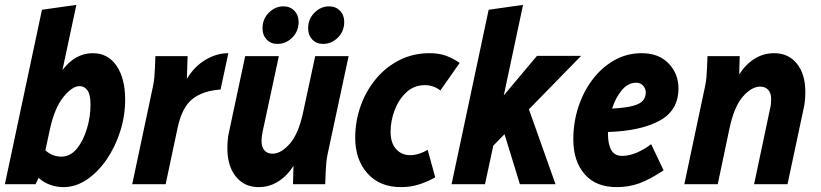

<svg xmlns="http://www.w3.org/2000/svg" viewBox="-20 -755 3364 787"><path d="M0 0 152 -715 293 -735 236 -468Q289 -537 360 -537Q423 -537 458 -485Q493 -433 493 -347Q493 -280 472.5 -216Q452 -152 416.5 -100.5Q381 -49 335.5 -18.5Q290 12 240 12Q212 12 185.5 2.5Q159 -7 138 -26L126 0ZM166 -139Q181 -125 197.5 -119Q214 -113 231 -113Q268 -113 294.5 -145Q321 -177 336 -226.5Q351 -276 351 -326Q351 -367 338.5 -384.5Q326 -402 306 -402Q276 -402 240 -357.5Q204 -313 185 -227Z M522 0 607 -401Q611 -420 612.5 -437Q614 -454 615 -475L617 -525H749L746 -432Q777 -483 822.5 -510Q868 -537 916 -537L884 -388Q811 -383 768.5 -349Q726 -315 708 -231L659 0Z M912 -147Q912 -164 913.5 -181.5Q915 -199 919 -215L985 -525H1123L1056 -213Q1055 -206 1053.5 -196Q1052 -186 1052 -176Q1052 -152 1064 -138.5Q1076 -125 1097 -125Q1132 -125 1168 -166Q1204 -207 1223 -297L1272 -525H1409L1323 -124Q1319 -105 1317.5 -88Q1316 -71 1315 -50L1313 0H1181L1183 -75Q1156 -33 1119.5 -10.5Q1083 12 1040 12Q982 12 947 -31Q912 -74 912 -147ZM1056 -639Q1056 -677 1082 -703Q1108 -729 1142 -729Q1169 -729 1186.5 -711Q1204 -693 1204 -665Q1204 -627 1178 -601Q1152 -575 1117 -575Q1090 -575 1073 -593Q1056 -611 1056 -639ZM1243 -639Q1243 -677 1269 -703Q1295 -729 1329 -729Q1356 -729 1373.5 -711Q1391 -693 1391 -665Q1391 -627 1365 -601Q1339 -575 1304 -575Q1277 -575 1260 -593Q1243 -611 1243 -639Z M1436 -190Q1436 -258 1458 -320Q1480 -382 1520.5 -431Q1561 -480 1617 -508.5Q1673 -537 1741 -537Q1780 -537 1809.5 -526Q1839 -515 1864 -497L1785 -384Q1773 -394 1756.5 -400Q1740 -406 1722 -406Q1677 -406 1645.5 -376.5Q1614 -347 1597.5 -303Q1581 -259 1581 -215Q1581 -169 1603.5 -144Q1626 -119 1661 -119Q1679 -119 1698 -125Q1717 -131 1733 -141L1764 -28Q1732 -10 1697.5 1Q1663 12 1624 12Q1536 12 1486 -44.5Q1436 -101 1436 -190Z M1831 0 1983 -715 2124 -735 2045 -364 2181 -526H2362L2148 -307L2257 0H2111L2048 -205L2002 -158L1968 0Z M2330 -183Q2330 -254 2351 -317.5Q2372 -381 2410 -430.5Q2448 -480 2499 -508.5Q2550 -537 2610 -537Q2680 -537 2720.5 -495Q2761 -453 2761 -393Q2761 -302 2683 -260Q2605 -218 2472 -214Q2472 -211 2472 -207Q2472 -164 2485.5 -140Q2499 -116 2530 -116Q2559 -116 2590.5 -129.5Q2622 -143 2649 -164L2700 -57Q2645 -20 2601.5 -4Q2558 12 2508 12Q2422 12 2376 -41.5Q2330 -95 2330 -183ZM2588 -416Q2554 -416 2528.5 -385Q2503 -354 2489 -310Q2546 -313 2576 -321.5Q2606 -330 2616.5 -344Q2627 -358 2627 -376Q2627 -392 2616 -404Q2605 -416 2588 -416Z M2785 0 2870 -401Q2874 -420 2875.5 -437Q2877 -454 2878 -475L2880 -525H3012L3010 -450Q3037 -492 3073.5 -514.5Q3110 -537 3153 -537Q3212 -537 3246.5 -494Q3281 -451 3281 -378Q3281 -361 3279.5 -344Q3278 -327 3274 -310L3208 0H3071L3137 -312Q3139 -320 3140 -329.5Q3141 -339 3141 -349Q3141 -373 3129 -386.5Q3117 -400 3096 -400Q3061 -400 3025 -359Q2989 -318 2970 -228L2922 0Z"/></svg>

Font: Radio Canada Condensed
Style: Bold Italic
Weight: 700
Width: 3
Italic angle: -12°
Designer: Charles Daoud, Etienne Aubert Bonn, Alexandre Saumier Demers, Jacques Le Bailly
Foundry: Radio-Canada
Version: Version 2.104; ttfautohint (v1.8.4.7-5d5b);gftools[0.9.28.de